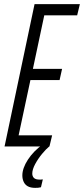

<svg xmlns="http://www.w3.org/2000/svg" viewBox="-20 -708 406 928"><path d="M2 0 147 -688H366L353 -634H194L139 -375H280L268 -321H127L70 -54H232L219 0ZM150 200Q128 200 114.5 192.5Q101 185 94.5 171Q88 157 88 140Q88 105 115 63.5Q142 22 188 -11L219 -1Q203 12 183.5 35.5Q164 59 150 85Q136 111 136 131Q136 144 144 152Q152 160 171 160Q174 160 177.5 160Q181 160 187 159L178 197Q171 199 164.5 199.5Q158 200 150 200Z"/></svg>

Font: Saira UltraCondensed
Style: Italic
Weight: 400
Width: 1
Italic angle: -12°
Designer: Hector Gatti with collaboration of the Omnibus-Type team
Foundry: Omnibus-Type
Version: Version 1.101